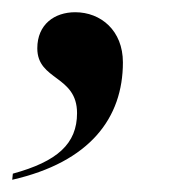

<svg xmlns="http://www.w3.org/2000/svg" viewBox="-42 -148 313 314"><path d="M-21 136 -22 146C105 117 159 45 159 -46C159 -98 123 -128 81 -128C47 -128 19 -108 19 -69C19 -16 84 -25 84 37C84 87 52 116 -21 136Z"/></svg>

Font: Noto Serif Display
Style: Italic
Weight: 400
Italic angle: -12°
Designer: Monotype Design Team
Foundry: Monotype Imaging Inc.
Version: Version 2.009